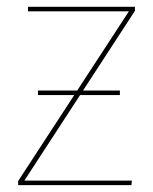

<svg xmlns="http://www.w3.org/2000/svg" viewBox="-20 -538 445 558"><path d="M372.1 -518.3H61.3V-505.1H354.6L204.4 -274.9H90.3V-261.7H195.8L32.8 -11.9V0H362L363.3 -13.1H50.8L212.7 -261.7H328.4V-274.9H221.3L372.1 -506.4Z"/></svg>

Font: Fira Sans Hair
Style: Regular
Weight: 100
Designer: bBox Type GmbH & Carrois Corporate GbR & Edenspiekermann AG
Foundry: bBox Type GmbH & Carrois Corporate GbR & Edenspiekermann AG
Version: Version 4.300;PS 004.300;hotconv 1.0.88;makeotf.lib2.5.64775